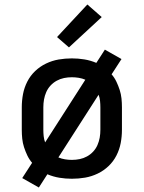

<svg xmlns="http://www.w3.org/2000/svg" viewBox="-20 -788 640 855"><path d="M153 47 79 5 123 -63Q110 -78 101.5 -96Q93 -114 87 -132.5Q81 -151 79 -170.5Q77 -190 77 -210V-310Q77 -340 82.5 -369Q88 -398 101.5 -424.5Q115 -451 136.5 -471.5Q158 -492 185 -505Q212 -518 241 -523Q270 -528 300 -528Q328 -528 355.5 -523.5Q383 -519 409 -508L447 -567L521 -525L477 -457Q490 -442 498.5 -424Q507 -406 513 -387.5Q519 -369 521 -349.5Q523 -330 523 -310V-210Q523 -180 517.5 -151Q512 -122 498.5 -95.5Q485 -69 463.5 -48.5Q442 -28 415 -15Q388 -2 359 3Q330 8 300 8Q272 8 244.5 3.5Q217 -1 191 -12ZM181 -154 360 -433Q346 -439 330.5 -441.5Q315 -444 300 -444Q282 -444 265 -440.5Q248 -437 232.5 -428.5Q217 -420 205 -407Q193 -394 186 -378Q179 -362 176 -345Q173 -328 173 -310V-210Q173 -196 174.5 -181.5Q176 -167 181 -154ZM300 -76Q318 -76 335 -79.5Q352 -83 367.5 -91.5Q383 -100 395 -113Q407 -126 414 -142Q421 -158 424 -175Q427 -192 427 -210V-310Q427 -324 425.5 -338.5Q424 -353 419 -366L240 -87Q254 -81 269.5 -78.5Q285 -76 300 -76ZM287 -577 234 -623 369 -768 433 -712Z"/></svg>

Font: Iosevka Aile Medium
Style: Regular
Weight: 500
Designer: Belleve Invis
Foundry: Belleve Invis
Version: Version 27.3.5; ttfautohint (v1.8.4)